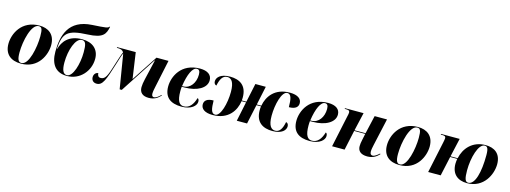

<svg xmlns="http://www.w3.org/2000/svg" viewBox="-10 -1665 6817 2565"><g transform="rotate(15 3398.5 -382.0)"><path d="M263 10C504 10 591 -201 591 -334C591 -484 493 -546 374 -546C125 -546 34 -341 34 -204C34 -60 124 10 263 10ZM267 0C225 0 207 -35 207 -130C207 -290 264 -536 366 -536C408 -536 420 -508 420 -407C420 -259 370 0 267 0Z M899 10C1079 10 1206 -139 1206 -308C1206 -442 1113 -517 973 -517C783 -517 710 -408 682 -308H677C692 -529 748 -585 1025 -597C1238 -606 1266 -669 1288 -774L1278 -773C1266 -751 1237 -747 1049 -736C728 -718 667 -489 667 -264C667 -91 743 10 899 10ZM896 0C844 0 821 -53 821 -156C821 -326 883 -507 971 -507C1026 -507 1035 -455 1035 -353C1035 -191 978 0 896 0Z M2029 10C2113 10 2157 -29 2193 -66L2188 -73C2149 -34 2118 -16 2096 -16C2075 -16 2064 -30 2064 -59C2064 -87 2071 -122 2079 -158L2159 -536H1993L1758 -177L1706 -536H1449L1447 -526H1461C1504 -526 1530 -514 1543 -488C1527 -455 1501 -373 1459 -240C1416 -104 1388 -81 1339 -81C1306 -81 1296 -110 1296 -135C1266 -135 1236 -108 1236 -65C1236 -25 1261 7 1309 7C1391 7 1420 -75 1495 -317C1520 -400 1536 -449 1549 -475L1627 0H1656L1977 -493H1982L1918 -219C1908 -178 1901 -132 1901 -104C1901 -28 1947 10 2029 10Z M2483 10C2621 10 2685 -58 2685 -111C2685 -140 2676 -152 2663 -156C2636 -65 2590 -2 2511 -2C2451 -2 2416 -51 2416 -186C2416 -197 2417 -235 2419 -248H2457C2631 -248 2758 -320 2758 -427C2758 -503 2698 -546 2594 -546C2332 -546 2243 -340 2243 -205C2243 -56 2331 10 2483 10ZM2437 -258H2421C2445 -427 2496 -532 2553 -532C2583 -532 2599 -514 2599 -462C2599 -352 2535 -258 2437 -258Z M2914 10C3132 10 3223 -137 3241 -269H3303L3247 0H3389L3447 -269H3510C3507 -251 3506 -233 3506 -216C3506 -49 3608 10 3741 10C3872 10 3923 -50 3923 -102C3923 -131 3910 -148 3888 -153C3869 -55 3835 -4 3775 -4C3722 -4 3679 -46 3679 -185C3679 -343 3729 -533 3804 -533C3860 -533 3871 -467 3872 -355C3965 -355 3999 -393 3999 -442C3999 -503 3947 -546 3836 -546C3626 -546 3534 -407 3512 -279H3449L3504 -538H3360L3305 -279H3242C3243 -293 3244 -307 3244 -320C3244 -487 3142 -546 3009 -546C2878 -546 2827 -486 2827 -434C2827 -405 2841 -388 2862 -383C2882 -481 2915 -532 2976 -532C3029 -532 3072 -490 3072 -351C3072 -193 3021 -3 2946 -3C2890 -3 2880 -69 2878 -181C2785 -181 2751 -143 2751 -94C2751 -33 2804 10 2914 10Z M4256 10C4394 10 4458 -58 4458 -111C4458 -140 4449 -152 4436 -156C4409 -65 4363 -2 4284 -2C4224 -2 4189 -51 4189 -186C4189 -197 4190 -235 4192 -248H4230C4404 -248 4531 -320 4531 -427C4531 -503 4471 -546 4367 -546C4105 -546 4016 -340 4016 -205C4016 -56 4104 10 4256 10ZM4210 -258H4194C4218 -427 4269 -532 4326 -532C4356 -532 4372 -514 4372 -462C4372 -352 4308 -258 4210 -258Z M5053 10C5135 10 5184 -30 5216 -64L5210 -72C5192 -56 5153 -19 5119 -19C5098 -19 5083 -32 5083 -66C5083 -94 5090 -127 5098 -164L5181 -536H5010L4952 -284H4799L4857 -536H4600L4598 -526H4621C4659 -526 4668 -515 4668 -493C4668 -479 4663 -458 4657 -432L4565 0H4738L4797 -274H4950L4932 -187C4924 -151 4920 -123 4920 -96C4920 -35 4958 10 5053 10Z M5498 10C5739 10 5826 -201 5826 -334C5826 -484 5728 -546 5609 -546C5360 -546 5269 -341 5269 -204C5269 -60 5359 10 5498 10ZM5502 0C5460 0 5442 -35 5442 -130C5442 -290 5499 -536 5601 -536C5643 -536 5655 -508 5655 -407C5655 -259 5605 0 5502 0Z M6432 10C6664 10 6758 -199 6758 -338C6758 -486 6664 -546 6543 -546C6362 -546 6256 -421 6227 -280H6128L6186 -536H5929L5927 -526H5949C5987 -526 5996 -516 5996 -494C5996 -480 5991 -458 5986 -432L5894 0H6067L6126 -270H6224C6221 -252 6217 -226 6217 -201C6217 -60 6303 10 6432 10ZM6446 0C6406 0 6390 -40 6390 -157C6390 -330 6447 -536 6534 -536C6569 -536 6587 -514 6587 -418C6587 -181 6540 0 6446 0Z"/></g></svg>

Font: Noto Serif Display ExtraBold
Style: Italic
Weight: 800
Italic angle: -12°
Designer: Monotype Design Team
Foundry: Monotype Imaging Inc.
Version: Version 2.009